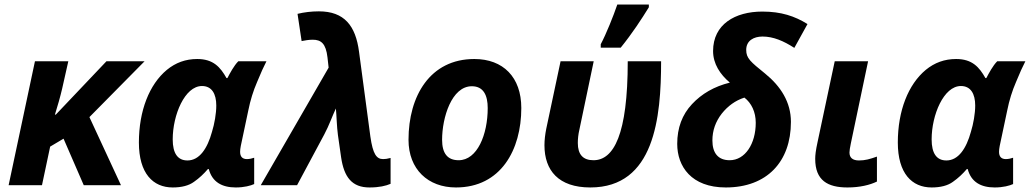

<svg xmlns="http://www.w3.org/2000/svg" viewBox="-20 -816 4538 846"><path d="M18 0H165L201 -170L260 -205L349 0H513L374 -300L617 -546H449L226 -311H222C233 -346 246 -391 254 -426L281 -546H134Z M741 10C780 10 812 2 835 -15C858 -31 878 -50 896 -71H900C915 -14 958 10 1019 10C1056 10 1085 2 1100 -5V-121C1092 -118 1079 -115 1068 -115C1048 -115 1038 -126 1038 -147C1038 -154 1039 -163 1041 -173L1074 -329C1083 -374 1096 -416 1113 -455C1129 -494 1143 -525 1154 -546H1030C1011 -527 993 -493 982 -472H978C951 -520 920 -556 849 -556C798 -556 754 -540 715 -508C638 -444 592 -328 592 -188C592 -52 654 10 741 10ZM806 -109C763 -109 741 -140 741 -202C741 -309 794 -437 870 -437C913 -437 933 -403 933 -351C933 -316 925 -270 914 -235C894 -162 859 -109 806 -109Z M1608 10C1651 10 1680 3 1701 -6V-120C1686 -116 1677 -115 1668 -115C1639 -115 1623 -137 1612 -214L1562 -588C1547 -703 1497 -766 1385 -766C1352 -766 1320 -762 1291 -755L1309 -635C1324 -638 1341 -641 1358 -641C1395 -641 1416 -624 1423 -563L1428 -518L1129 0H1289L1409 -224C1430 -263 1445 -307 1460 -338C1463 -309 1464 -256 1469 -221L1483 -123C1496 -35 1531 10 1608 10Z M1989 10C2187 10 2277 -156 2277 -340C2277 -476 2197 -556 2070 -556C1875 -556 1780 -393 1780 -200C1780 -70 1866 10 1989 10ZM2001 -110C1952 -110 1928 -140 1928 -200C1928 -298 1970 -436 2059 -436C2111 -436 2129 -395 2129 -340C2129 -223 2083 -110 2001 -110Z M2581 10C2864 10 2893 -298 2893 -546H2746C2746 -222 2684 -110 2595 -110C2549 -110 2526 -135 2526 -186C2526 -204 2528 -224 2533 -245L2596 -546H2450L2387 -249C2382 -224 2379 -199 2379 -176C2379 -65 2441 10 2581 10ZM2627 -606H2715C2766 -669 2807 -732 2839 -784V-796H2700C2683 -746 2651 -666 2627 -621Z M3178 10C3359 10 3465 -103 3465 -279C3465 -366 3420 -436 3351 -492C3287 -544 3268 -559 3268 -596C3268 -637 3301 -655 3340 -655C3387 -655 3432 -636 3480 -605L3538 -710C3482 -745 3422 -765 3339 -765C3219 -765 3122 -709 3122 -591C3122 -535 3153 -488 3196 -452C3127 -435 3072 -403 3029 -357C2986 -311 2964 -253 2964 -182C2964 -83 3026 10 3178 10ZM3195 -110C3144 -110 3119 -142 3119 -197C3119 -241 3133 -280 3160 -315C3187 -349 3220 -373 3260 -386C3291 -362 3310 -323 3310 -275C3310 -182 3263 -110 3195 -110Z M3714 10C3769 10 3813 -1 3844 -16V-126C3813 -115 3792 -109 3765 -109C3737 -109 3723 -121 3723 -144C3723 -152 3725 -165 3729 -184L3805 -546H3658L3583 -193C3574 -152 3572 -132 3572 -116C3572 -21 3627 10 3714 10Z M4085 10C4124 10 4156 2 4179 -15C4202 -31 4222 -50 4240 -71H4244C4259 -14 4302 10 4363 10C4400 10 4429 2 4444 -5V-121C4436 -118 4423 -115 4412 -115C4392 -115 4382 -126 4382 -147C4382 -154 4383 -163 4385 -173L4418 -329C4427 -374 4440 -416 4457 -455C4473 -494 4487 -525 4498 -546H4374C4355 -527 4337 -493 4326 -472H4322C4295 -520 4264 -556 4193 -556C4142 -556 4098 -540 4059 -508C3982 -444 3936 -328 3936 -188C3936 -52 3998 10 4085 10ZM4150 -109C4107 -109 4085 -140 4085 -202C4085 -309 4138 -437 4214 -437C4257 -437 4277 -403 4277 -351C4277 -316 4269 -270 4258 -235C4238 -162 4203 -109 4150 -109Z"/></svg>

Font: BC Sans
Style: Bold Italic
Weight: 700
Italic angle: -12°
Designer: Monotype Design Team
Province of B.C.
Foundry: Monotype Imaging Inc.
Version: Version 2.000;GOOG;noto-source:20170915:90ef993387c0